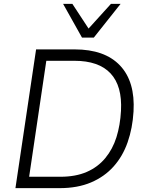

<svg xmlns="http://www.w3.org/2000/svg" viewBox="-20 -975 761 995"><path d="M60 0 167 -719H367Q523 -719 602 -635.5Q681 -552 672 -397Q667 -311 641.5 -238Q616 -165 568.5 -112Q521 -59 451.5 -29.5Q382 0 289 0ZM131 -59H293Q372 -59 429.5 -84Q487 -109 525.5 -155.5Q564 -202 583.5 -264Q603 -326 607 -401Q614 -529 553 -594.5Q492 -660 365 -660H220ZM405 -780 307 -955H355L439 -827L555 -955H605L466 -780Z"/></svg>

Font: Nunitoga
Style: Light Italic
Weight: 300
Italic angle: -9°
Designer: Vernon Adams
Foundry: Vernon Adams
Version: Version 1.0